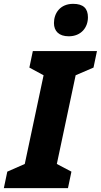

<svg xmlns="http://www.w3.org/2000/svg" viewBox="-57 -980 525 1000"><path d="M301 -791C366 -791 401 -837 401 -890C401 -936 377 -960 324 -960C257 -960 224 -912 224 -860C224 -818 250 -791 301 -791ZM-37 0H297L315 -86L239 -126L337 -588L430 -628L448 -714H114L96 -628L170 -588L72 -126L-19 -86Z"/></svg>

Font: Noto Sans ExtraCondensed Black
Style: Italic
Weight: 900
Width: 2
Italic angle: -12°
Designer: Monotype Design Team
Foundry: Monotype Imaging Inc.
Version: Version 2.013